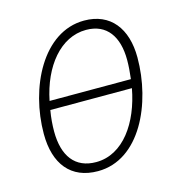

<svg xmlns="http://www.w3.org/2000/svg" viewBox="-87 -618 667 707"><g transform="rotate(-15 246.5 -264.5)"><path d="M202 10C362 10 450 -182 450 -357C450 -468 395 -539 295 -539C137 -539 44 -349 44 -174C44 -59 99 10 202 10ZM406 -286H96C121 -411 195 -504 293 -504C372 -504 411 -447 411 -358C411 -335 409 -311 406 -286ZM204 -24C124 -24 83 -79 83 -173C83 -197 85 -225 90 -253H401C378 -128 308 -24 204 -24Z"/></g></svg>

Font: Noto Sans SemiCondensed ExtraLight
Style: Italic
Weight: 200
Width: 4
Italic angle: -12°
Designer: Monotype Design Team
Foundry: Monotype Imaging Inc.
Version: Version 2.013